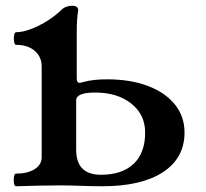

<svg xmlns="http://www.w3.org/2000/svg" viewBox="-20 -645 715 668"><path d="M36 3Q30 3 28.5 -8Q27 -19 28.5 -30Q30 -41 36 -41Q76 -41 100.5 -56.5Q125 -72 125 -98V-414Q125 -447 101 -468Q77 -489 36 -489Q31 -489 29 -500Q27 -511 29 -522Q31 -533 36 -533Q68 -533 111.5 -554Q155 -575 190 -607Q199 -617 209.5 -621Q220 -625 230 -625Q252 -625 252 -610Q249 -588 248 -572.5Q247 -557 247 -529V-374Q247 -361 252 -358Q257 -355 271 -360Q291 -365 310 -367Q329 -369 352 -369Q434 -369 494.5 -346Q555 -323 588.5 -281.5Q622 -240 622 -184Q622 -95 547 -46Q472 3 337 3Q299 3 260.5 1.5Q222 0 185 0Q147 0 110 1Q73 2 36 3ZM331 -37Q405 -37 445 -75Q485 -113 485 -184Q485 -246 437 -284.5Q389 -323 311 -323Q245 -323 245 -296V-124Q245 -37 331 -37Z"/></svg>

Font: Junicode SmExp
Style: Bold
Weight: 700
Width: 6
Designer: Peter S. Baker
Version: Version 2.205; ttfautohint (v1.8.4)